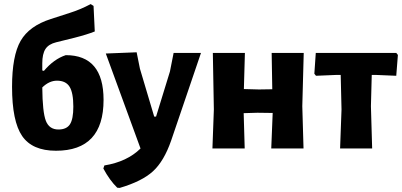

<svg xmlns="http://www.w3.org/2000/svg" viewBox="-20 -727 1968 940"><path d="M254 11Q138 11 88.5 -61Q39 -133 39 -302Q39 -454 81 -527Q123 -600 229 -634L322 -664Q373 -680 424 -707L438 -698L444 -573Q407 -558 344 -542L255 -520Q218 -511 202.5 -487Q187 -463 187 -417V-382L195 -380Q244 -438 302 -457Q487 -457 487 -238Q487 11 254 11ZM259 -332Q221 -332 187 -299Q188 -178 204.5 -135.5Q221 -93 266 -93Q306 -93 322.5 -118.5Q339 -144 339 -205Q339 -273 320.5 -302.5Q302 -332 259 -332Z M649 -471 665 -391 735 -156H744L812 -377L830 -468H964L818 -39Q783 62 729 111.5Q675 161 566 193L554 192Q517 156 486 98L491 83Q602 65 668 0L498 -465Z M1020 0 1027 -191 1022 -468H1179L1174 -291L1248 -289L1313 -290L1310 -468H1467L1460 -207L1466 0H1308L1315 -174L1240 -175L1173 -173L1178 0Z M1645 0 1652 -191 1648 -360H1623L1527 -356L1519 -366L1526 -468H1920L1928 -458L1920 -356L1824 -360H1800L1796 -207L1802 0Z"/></svg>

Font: Alegreya Sans SC ExtraBold
Style: Regular
Weight: 800
Designer: Juan Pablo del Peral
Foundry: Huerta Tipografica
Version: Version 2.007